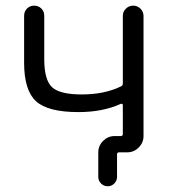

<svg xmlns="http://www.w3.org/2000/svg" viewBox="-20 -562 602 680"><path d="M415 -505.9Q415 -520.5 425.8 -531.2Q436.5 -542 451.7 -542Q466.8 -542 477.5 -531.2Q488.3 -520.5 488.3 -505.9V-80.1Q488.3 -56.6 471.2 -39.6Q454.1 -22.5 430.7 -22.5H415H402.3Q394.5 -22.5 394.5 -15.6V64.5Q394.5 78.1 384.8 87.9Q375 97.7 361.3 97.7Q347.7 97.7 337.9 87.9Q328.1 78.1 328.1 64.5V-22.5Q328.1 -45.9 345.2 -63Q362.3 -80.1 385.7 -80.1H408.2Q415 -80.1 415 -87.9V-189.5Q415 -192.4 413.1 -193.8Q411.1 -195.3 408.2 -194.3Q343.8 -165 257.8 -165Q149.4 -165 107.4 -203.6Q65.4 -242.2 65.4 -339.8V-505.9Q65.4 -521.5 75.7 -531.7Q85.9 -542 101.1 -542Q116.2 -542 126.5 -531.7Q136.7 -521.5 136.7 -505.9V-353.5Q136.7 -278.3 164.6 -252.9Q192.4 -227.5 269.5 -227.5Q349.6 -227.5 408.2 -255.9Q415 -258.8 415 -265.6Z"/></svg>

Font: Gen Jyuu Gothic P Normal
Style: Regular
Weight: 300
Designer: [Source Han Sans]
Ryoko NISHIZUKA  (kana & ideographs); Paul D. Hunt (Latin, Greek & Cyrillic); Wenlong ZHANG  (bopomofo
Version: Version 1.002.20150607